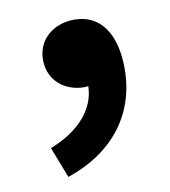

<svg xmlns="http://www.w3.org/2000/svg" viewBox="-55 -226 434 489"><g transform="rotate(-10 162.5 18.0)"><path d="M84 214C205 173 273 84 273 -33C273 -124 235 -178 168 -178C115 -178 72 -144 72 -91C72 -35 116 -4 164 -4L174 -5C173 53 130 104 53 134Z"/></g></svg>

Font: Noto Sans CJK TC
Style: Bold
Weight: 700
Designer: Ryoko NISHIZUKA 西塚涼子 (kana, bopomofo & ideographs); Paul D. Hunt (Latin, Greek & Cyrillic); Sandoll Communications 산돌커뮤니
Foundry: Adobe
Version: Version 2.004;hotconv 1.0.118;makeotfexe 2.5.65603